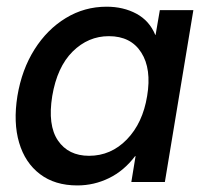

<svg xmlns="http://www.w3.org/2000/svg" viewBox="-20 -546 616 576"><path d="M211.9 10.3Q144.5 10.3 99.9 -23.7Q55.2 -57.6 37.4 -117.9Q19.5 -178.2 32.2 -257.8Q45.4 -337.4 83.5 -397.7Q121.6 -458 177.5 -491.9Q233.4 -525.9 299.8 -525.9Q350.1 -525.9 389.2 -504.9Q428.2 -483.9 445.8 -441.4H446.8L459.5 -515.6H560.1L474.6 0H374L386.7 -77.6H385.3Q352.1 -33.7 307.1 -11.7Q262.2 10.3 211.9 10.3ZM247.1 -78.6Q313 -78.6 360.6 -127.7Q408.2 -176.8 421.4 -257.8Q435.1 -339.4 403.8 -388.4Q372.6 -437.5 306.6 -437.5Q244.6 -437.5 198 -391.4Q151.4 -345.2 136.7 -257.8Q122.6 -170.4 153.8 -124.5Q185.1 -78.6 247.1 -78.6Z"/></svg>

Font: Inter Display Medium
Style: Italic
Weight: 500
Italic angle: -9.39999°
Designer: Rasmus Andersson
Foundry: rsms
Version: Version 4.000;git-a52131595